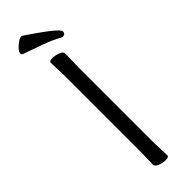

<svg xmlns="http://www.w3.org/2000/svg" viewBox="-298 -885 901 901"><g transform="rotate(-45 152.0 -435.0)"><path d="M257 -758Q257 -751 252.5 -746Q248 -741 240 -741Q235 -741 229 -744Q195 -764 147 -781Q99 -798 49 -816Q42 -819 42 -826Q42 -836 53 -848.5Q64 -861 78 -870.5Q92 -880 101 -880Q105 -880 107 -879Q168 -838 200.5 -813.5Q233 -789 245 -776.5Q257 -764 257 -758ZM115 -589Q115 -620 113.5 -649Q112 -678 112 -695Q112 -705 134 -705Q151 -705 171 -697.5Q191 -690 191 -677Q191 -665 190 -639.5Q189 -614 189 -588V-106Q189 -75 190.5 -46Q192 -17 192 0Q192 10 170 10Q153 10 133 2.5Q113 -5 113 -18Q113 -30 114 -55.5Q115 -81 115 -107Z"/></g></svg>

Font: Moon Stars Kai T
Style: Regular
Weight: 400
Designer: GuiWonder
Version: Version 1.101